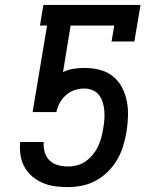

<svg xmlns="http://www.w3.org/2000/svg" viewBox="-20 -755 640 783"><path d="M257 8Q230 8 204 4.5Q178 1 154.5 -9Q131 -19 112 -35Q93 -51 80.5 -73Q68 -95 64 -120.5Q60 -146 62 -173L63 -176H159L158 -172Q157 -152 163 -132.5Q169 -113 183 -100Q197 -87 216.5 -81.5Q236 -76 257 -76Q276 -76 295 -81Q314 -86 330 -97.5Q346 -109 359 -125Q372 -141 380 -158Q388 -175 393 -194Q398 -213 401 -231Q404 -249 405.5 -267Q407 -285 405.5 -303Q404 -321 399 -337.5Q394 -354 384 -367Q374 -380 358 -387Q342 -394 324 -394Q305 -394 285.5 -388Q266 -382 250 -368Q234 -354 224 -336Q214 -318 210 -298H113L172 -651H143L157 -735H553L528 -586H435L446 -651H268L237 -461Q258 -471 280 -474.5Q302 -478 324 -478Q356 -478 386 -470.5Q416 -463 439.5 -444.5Q463 -426 477 -399.5Q491 -373 497 -343Q503 -313 502 -281Q501 -249 496 -218Q491 -189 482.5 -160.5Q474 -132 458.5 -105Q443 -78 421 -56Q399 -34 372 -19Q345 -4 315.5 2Q286 8 257 8Z"/></svg>

Font: Iosevka Slab MdExObl
Style: Regular
Weight: 500
Width: 7
Italic angle: -9°
Monospace: yes
Designer: Belleve Invis
Foundry: Belleve Invis
Version: Version 11.1.1; ttfautohint (v1.8.3)